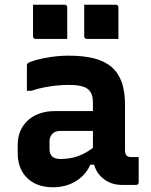

<svg xmlns="http://www.w3.org/2000/svg" viewBox="-20 -784 640 814"><path d="M510 -341Q510 -316 510 -292.5Q510 -269 510 -244.5Q510 -220 510 -195.5Q510 -171 510 -148Q510 -140 511.5 -134Q513 -128 517 -124Q520 -121 525.5 -119.5Q531 -118 538 -118Q541 -118 543.5 -118Q546 -118 549 -118H568Q568 -91 568 -64.5Q568 -38 568 -11Q568 -6 565 -3Q562 0 557 0Q552 0 532.5 0Q513 0 498 0Q470 0 448 -9Q426 -18 409 -34.5Q392 -51 383 -74Q374 -97 374 -126Q374 -157 374 -189Q374 -221 374 -252Q374 -269 374 -284.5Q374 -300 374 -316Q374 -332 374 -348Q374 -377 364 -393.5Q354 -410 331.5 -417Q309 -424 271 -424Q243 -424 216.5 -421Q190 -418 164.5 -413Q139 -408 113 -399H94Q94 -426 94 -453Q94 -480 94 -506Q94 -510 95 -512Q96 -514 97 -515Q103 -521 130.5 -529Q158 -537 196 -542.5Q234 -548 271 -548Q334 -548 379 -536.5Q424 -525 453 -500Q482 -475 496 -435.5Q510 -396 510 -341ZM190 -152Q190 -131 201.5 -120.5Q213 -110 237 -110Q264 -110 290 -116Q316 -122 341.5 -136Q367 -150 393 -172V-86H363Q350 -56 326.5 -34.5Q303 -13 272 -1.5Q241 10 204 10Q158 10 124.5 -8Q91 -26 73 -58.5Q55 -91 55 -134V-169Q55 -202 66 -228Q77 -254 97.5 -273Q118 -292 147 -302.5Q176 -313 212 -313Q247 -313 280.5 -313Q314 -313 344.5 -313Q375 -313 402 -313Q411 -313 415.5 -297Q420 -281 421 -261.5Q422 -242 422 -229Q390 -229 360 -229Q330 -229 299.5 -229Q269 -229 237 -229Q225 -229 216.5 -226Q208 -223 202 -217Q197 -211 193.5 -203.5Q190 -196 190 -187ZM120 -764Q153 -764 187 -764Q221 -764 254 -764Q258 -764 260 -762.5Q262 -761 263.5 -759Q265 -757 265 -753V-619Q232 -619 198 -619Q164 -619 131 -619Q128 -619 125.5 -620.5Q123 -622 121.5 -624.5Q120 -627 120 -630ZM337 -764Q370 -764 404 -764Q438 -764 471 -764Q475 -764 477 -762.5Q479 -761 480.5 -759Q482 -757 482 -753V-619Q449 -619 415 -619Q381 -619 348 -619Q345 -619 342.5 -620.5Q340 -622 338.5 -624.5Q337 -627 337 -630Z"/></svg>

Font: Recursive
Style: Bold
Weight: 700
Version: Version 1.085